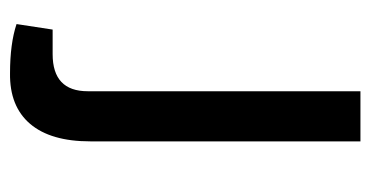

<svg xmlns="http://www.w3.org/2000/svg" viewBox="-198 -532 739 383"><g transform="rotate(90 171.5 -340.5)"><path d="M262 -690V-151Q262 -72 227 -31Q192 10 126 9Q67 9 28 -4L39 -76H88Q162 -76 162 -146V-690Z"/></g></svg>

Font: Exo 2.0 Medium
Style: Regular
Weight: 500
Designer: Natanael Gama
Version: Version 1.001;PS 001.001;hotconv 1.0.70;makeotf.lib2.5.58329